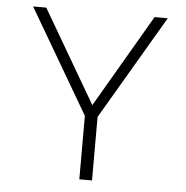

<svg xmlns="http://www.w3.org/2000/svg" viewBox="-51 -749 774 798"><g transform="rotate(5 336.0 -349.5)"><path d="M309 -265 55 -699H110L336 -312L562 -699H617L362 -265V0H309Z"/></g></svg>

Font: Prompt ExtraLight
Style: Regular
Weight: 275
Designer: Katatrad Team
Foundry: CadsonDemak
Version: Version 1.001